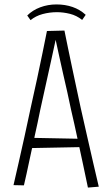

<svg xmlns="http://www.w3.org/2000/svg" viewBox="-20 -843 506 867"><path d="M377 4Q367 -46 354.5 -103Q342 -160 329 -221.5Q316 -283 301 -347Q293 -386 284 -426.5Q275 -467 265.5 -507.5Q256 -548 247.5 -588.5Q239 -629 230 -669L192 -703L271 -705Q278 -670 286.5 -629Q295 -588 304.5 -543Q314 -498 324 -451.5Q334 -405 344 -358Q359 -292 373.5 -227.5Q388 -163 401.5 -105Q415 -47 426 0ZM102 -174V-221L358 -216V-179ZM88 -6 41 -7Q51 -51 64 -107.5Q77 -164 91 -228Q105 -292 119 -358Q134 -424 147.5 -487.5Q161 -551 172.5 -606.5Q184 -662 192 -703L271 -705L233 -671Q222 -621 210.5 -567.5Q199 -514 186.5 -459Q174 -404 162 -348Q150 -288 136.5 -228Q123 -168 111.5 -112.5Q100 -57 88 -6ZM118 -752 103 -773Q127 -797 161.5 -810Q196 -823 235 -823Q274 -823 307.5 -811.5Q341 -800 367 -776L351 -753Q326 -773 296 -780.5Q266 -788 237 -788Q204 -788 172.5 -779.5Q141 -771 118 -752Z"/></svg>

Font: Truculenta ExtraLight
Style: Regular
Weight: 250
Version: Version 1.002